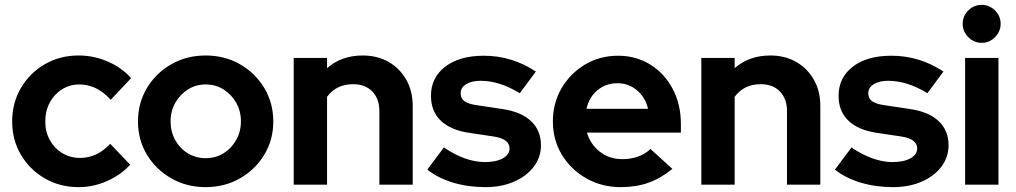

<svg xmlns="http://www.w3.org/2000/svg" viewBox="-20 -759 4176 789"><path d="M303 10Q226 10 164 -26Q102 -62 66 -123Q30 -184 30 -260Q30 -336 66 -397.5Q102 -459 164 -495Q226 -531 303 -531Q365 -531 422 -506.5Q479 -482 519 -438L435 -349Q378 -412 306 -412Q267 -412 235 -392Q203 -372 184.5 -337.5Q166 -303 166 -260Q166 -217 185 -183Q204 -149 236.5 -129.5Q269 -110 309 -110Q379 -110 433 -168L515 -82Q475 -39 419 -14.5Q363 10 303 10Z M825 10Q747 10 684 -26Q621 -62 584 -123Q547 -184 547 -260Q547 -336 584 -397.5Q621 -459 684 -495Q747 -531 825 -531Q903 -531 966 -495Q1029 -459 1066 -397.5Q1103 -336 1103 -260Q1103 -184 1066 -123Q1029 -62 966 -26Q903 10 825 10ZM825 -109Q866 -109 898.5 -129Q931 -149 950.5 -183.5Q970 -218 970 -260Q970 -303 950.5 -337Q931 -371 898.5 -391.5Q866 -412 825 -412Q785 -412 752.5 -391.5Q720 -371 700.5 -337Q681 -303 681 -260Q681 -218 700 -183.5Q719 -149 752 -129Q785 -109 825 -109Z M1187 0V-521H1324V-479Q1384 -531 1470 -531Q1531 -531 1577 -504.5Q1623 -478 1649.5 -431.5Q1676 -385 1676 -323V0H1539V-303Q1539 -353 1510 -383Q1481 -413 1431 -413Q1362 -413 1324 -361V0Z M1975 10Q1904 10 1842 -8.5Q1780 -27 1736 -62L1804 -153Q1893 -93 1973 -93Q2019 -93 2046.5 -108.5Q2074 -124 2074 -149Q2074 -188 2009 -198L1909 -213Q1832 -224 1791.5 -263Q1751 -302 1751 -365Q1751 -440 1809.5 -485Q1868 -530 1968 -530Q2084 -530 2182 -465L2116 -376Q2033 -427 1955 -427Q1918 -427 1895.5 -413Q1873 -399 1873 -376Q1873 -354 1889.5 -342.5Q1906 -331 1944 -326L2044 -311Q2121 -300 2162 -261.5Q2203 -223 2203 -162Q2203 -113 2173.5 -74Q2144 -35 2092.5 -12.5Q2041 10 1975 10Z M2531 10Q2453 10 2389.5 -26Q2326 -62 2289 -123Q2252 -184 2252 -260Q2252 -336 2288 -397Q2324 -458 2384.5 -494Q2445 -530 2520 -530Q2594 -530 2652.5 -493.5Q2711 -457 2744.5 -393.5Q2778 -330 2778 -250V-214H2392Q2406 -166 2445 -135.5Q2484 -105 2538 -105Q2573 -105 2603 -116Q2633 -127 2653 -147L2743 -65Q2695 -26 2644.5 -8Q2594 10 2531 10ZM2390 -312H2643Q2632 -359 2597.5 -388Q2563 -417 2517 -417Q2470 -417 2435.5 -388.5Q2401 -360 2390 -312Z M2862 0V-521H2999V-479Q3059 -531 3145 -531Q3206 -531 3252 -504.5Q3298 -478 3324.5 -431.5Q3351 -385 3351 -323V0H3214V-303Q3214 -353 3185 -383Q3156 -413 3106 -413Q3037 -413 2999 -361V0Z M3650 10Q3579 10 3517 -8.5Q3455 -27 3411 -62L3479 -153Q3568 -93 3648 -93Q3694 -93 3721.5 -108.5Q3749 -124 3749 -149Q3749 -188 3684 -198L3584 -213Q3507 -224 3466.5 -263Q3426 -302 3426 -365Q3426 -440 3484.5 -485Q3543 -530 3643 -530Q3759 -530 3857 -465L3791 -376Q3708 -427 3630 -427Q3593 -427 3570.5 -413Q3548 -399 3548 -376Q3548 -354 3564.5 -342.5Q3581 -331 3619 -326L3719 -311Q3796 -300 3837 -261.5Q3878 -223 3878 -162Q3878 -113 3848.5 -74Q3819 -35 3767.5 -12.5Q3716 10 3650 10Z M4014 -583Q3982 -583 3959 -606.5Q3936 -630 3936 -661Q3936 -693 3959 -716Q3982 -739 4014 -739Q4046 -739 4069 -716Q4092 -693 4092 -661Q4092 -630 4069 -606.5Q4046 -583 4014 -583ZM3946 0V-521H4083V0Z"/></svg>

Font: Red Hat Display
Style: Bold
Weight: 700
Designer: Pentagram, MCKL
Foundry: Pentagram, MCKL
Version: Version 1.023; ttfautohint (v1.8.3)